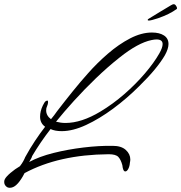

<svg xmlns="http://www.w3.org/2000/svg" viewBox="-93 -760 864 915"><path d="M-46 135Q-53 135 -59 132Q-73 123 -73 107Q-73 100 -70 94Q-64 82 -43 64Q-22 46 2 32Q12 19 18 8Q24 -3 27 -11Q50 -53 74 -89Q98 -125 122 -156Q98 -173 98 -204Q98 -230 111 -257Q119 -274 125 -278Q132 -282 134 -280Q136 -280 136 -272Q136 -265 131 -253Q127 -246 127 -234Q127 -209 150 -192Q166 -211 179 -230Q219 -282 255 -326.5Q291 -371 325 -409Q369 -459 421 -504Q473 -549 527 -577Q581 -605 631 -605Q667 -605 688.5 -591Q710 -577 710 -550Q710 -528 693 -497Q675 -466 644.5 -429Q614 -392 570 -349Q512 -291 446.5 -242.5Q381 -194 317.5 -164.5Q254 -135 201 -135Q169 -135 148 -145Q123 -113 101 -80.5Q79 -48 60 -16Q59 -9 46 12Q94 -14 162 -31Q230 -48 304.5 -57Q379 -66 444 -65Q485 -65 506.5 -45.5Q528 -26 528 0Q528 3 527.5 7Q527 11 526 16Q525 32 518.5 44.5Q512 57 504 57Q493 57 490 27Q483 1 471 -12Q459 -25 425 -25Q187 -23 24 65Q16 81 8 93Q0 105 -7 113Q-26 135 -46 135ZM219 -174Q295 -174 385 -228Q445 -264 499.5 -311.5Q554 -359 597.5 -410Q641 -461 666 -505Q682 -533 682 -550Q682 -572 653 -572Q643 -572 629 -569Q565 -556 477 -486Q419 -440 363.5 -386.5Q308 -333 259.5 -279.5Q211 -226 174 -180Q197 -174 219 -174ZM616 -662Q611 -662 611 -665Q611 -667 613 -669Q637 -684 668.5 -703Q700 -722 722 -735Q730 -740 735 -740Q742 -740 747.5 -730Q753 -720 749 -717Q715 -692 660 -673Q627 -662 616 -662Z"/></svg>

Font: Allison
Style: Regular
Weight: 400
Designer: Robert E. Leuschke
Foundry: Robert E. Leuschke
Version: Version 1.010; ttfautohint (v1.8.3)